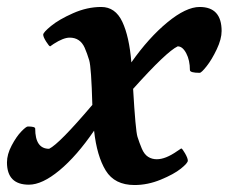

<svg xmlns="http://www.w3.org/2000/svg" viewBox="-50 -520 656 551"><path d="M220 -145Q170 -72 120.5 -31Q71 10 33 10Q-30 10 -30 -54Q-30 -77 -16.5 -102.5Q-3 -128 11 -142.5Q25 -157 30 -157Q51 -157 51 -151Q51 -93 91 -93Q120 -107 215 -219Q212 -327 206 -347Q200 -367 193 -383Q180 -412 150 -412Q132 -412 104 -394L94 -387Q91 -387 82.5 -400.5Q74 -414 74 -420.5Q74 -427 96.5 -445.5Q119 -464 159.5 -482Q200 -500 240.5 -500Q281 -500 301 -457.5Q321 -415 327 -341Q377 -412 430.5 -456Q484 -500 523 -500Q586 -500 586 -431Q586 -408 572 -378.5Q558 -349 543 -330Q528 -311 523 -311Q495 -311 495 -319Q495 -347 484.5 -367Q474 -387 460 -387Q428 -372 332 -265Q339 -145 344.5 -127.5Q350 -110 357 -93.5Q364 -77 375 -70Q386 -63 400 -63Q425 -63 458 -86L470 -94Q473 -94 481 -80Q489 -66 489 -59Q489 -52 469 -36Q449 -20 411.5 -4.5Q374 11 336 11Q279 11 253.5 -30.5Q228 -72 220 -145Z"/></svg>

Font: Clara
Style: Regular
Weight: 400
Designer: Proyecto DEMO
Foundry: Proyecto DEMO
Version: Version 1.002